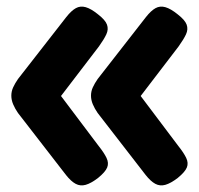

<svg xmlns="http://www.w3.org/2000/svg" viewBox="-20 -522 597 576"><path d="M274 12Q253 28 237 32.5Q221 37 207 29.5Q193 22 178 3L34 -183Q25 -196 19.5 -209Q14 -222 14 -235Q14 -248 19.5 -260Q25 -272 34 -285L179 -471Q194 -490 207.5 -497.5Q221 -505 237 -500.5Q253 -496 274 -479Q296 -462 301 -448Q306 -434 299 -419Q292 -404 277 -383L163 -234L276 -84Q292 -64 299.5 -48.5Q307 -33 301.5 -19.5Q296 -6 274 12ZM513 12Q492 28 476 32.5Q460 37 446 29.5Q432 22 417 3L273 -183Q264 -196 258.5 -209Q253 -222 253 -235Q253 -248 258.5 -260Q264 -272 273 -285L418 -471Q433 -490 446.5 -497.5Q460 -505 476 -500.5Q492 -496 513 -479Q535 -462 540 -448Q545 -434 538 -419Q531 -404 516 -383L402 -234L515 -84Q531 -64 538.5 -48.5Q546 -33 540.5 -19.5Q535 -6 513 12Z"/></svg>

Font: Fredoka SemiCondensed SemiBold
Style: Regular
Weight: 600
Width: 4
Designer: Ben Nathan
Foundry: Milena B. Brandão, Ben Nathan
Version: Version 2.001